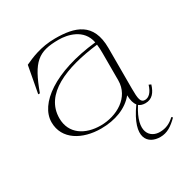

<svg xmlns="http://www.w3.org/2000/svg" viewBox="-164 -656 978 1004"><g transform="rotate(-30 324.5 -154.0)"><path d="M275 14C360 14 435 -14 479 -69C480 -38 486 -17 497 -4C388 148 449 207 521 207C563 207 594 186 629 151L622 145C596 170 568 183 532 183C474 183 422 129 503 3C513 11 526 15 542 15C583 15 604 -13 617 -55L604 -61C592 -21 572 -1 548 -1C522 -1 518 -26 518 -87V-332C518 -487 419 -515 301 -515C214 -515 150 -486 109 -467L79 -306H89C147 -464 190 -500 314 -500C365 -500 456 -482 473 -392C212 -364 66 -255 66 -144C66 -40 163 14 275 14ZM281 -1C189 -1 112 -47 112 -142C112 -287 274 -353 475 -377C477 -361 478 -344 478 -326V-160C478 -57 378 -1 281 -1Z"/></g></svg>

Font: Sprat Thin
Style: Regular
Weight: 100
Designer: Ethan Nakache
Foundry: Collletttivo
Version: Version 2.000;Glyphs 3.2 (3217)